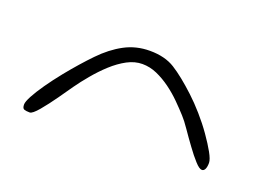

<svg xmlns="http://www.w3.org/2000/svg" viewBox="-46 -730 501 372"><g transform="rotate(20 204.5 -544.0)"><path d="M34 -448Q26.5 -448 22.5 -449.5Q18.5 -451 18.5 -459Q18.5 -464.5 25 -476.8Q31.5 -489 43 -505.5Q54.5 -522 69 -540Q93 -569.5 114.8 -592Q136.5 -614.5 160.2 -627.2Q184 -640 212.5 -640Q243.5 -640 264.2 -627Q285 -614 313.5 -587.5Q327 -575 341.2 -558.8Q355.5 -542.5 367.2 -525.8Q379 -509 386.5 -495.5Q394 -482 394 -475Q394 -467 391.8 -462.2Q389.5 -457.5 385.5 -457.5Q380 -457.5 370.8 -467.8Q361.5 -478 350.8 -492.8Q340 -507.5 330.2 -521.8Q320.5 -536 313.5 -543.5Q304 -554 292.2 -565.8Q280.5 -577.5 266.5 -587.8Q252.5 -598 237.8 -604.5Q223 -611 207.5 -611Q192 -611 176.5 -602.8Q161 -594.5 146.2 -581Q131.5 -567.5 118.8 -552.2Q106 -537 96.5 -523.5Q89 -512.5 76.2 -494.5Q63.5 -476.5 51.5 -462.2Q39.5 -448 34 -448Z"/></g></svg>

Font: Gluten Thin Thin
Style: Regular
Weight: 250
Version: Version 1.300